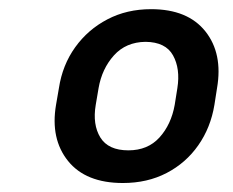

<svg xmlns="http://www.w3.org/2000/svg" viewBox="-20 -742 516 425"><path d="M104 -509.8 110.4 -546.9Q118.2 -598.1 146.5 -637.5Q174.8 -676.8 217.8 -699.2Q260.7 -721.7 314.5 -721.7Q395.5 -721.7 434.6 -672.6Q473.6 -623.5 460.4 -546.9L454.6 -509.8Q446.3 -459.5 418.9 -420.4Q391.6 -381.3 348.9 -359.1Q306.2 -336.9 252 -336.9Q169.9 -336.9 130.6 -385.7Q91.3 -434.6 104 -509.8ZM198.2 -546.9 191.9 -509.8Q184.6 -466.3 202.1 -437.7Q219.7 -409.2 264.2 -409.2Q307.1 -409.2 333 -437.7Q358.9 -466.3 366.7 -509.8L372.6 -546.9Q379.4 -589.8 363 -619.4Q346.7 -648.9 302.2 -649.4Q258.8 -648.9 232.2 -619.4Q205.6 -589.8 198.2 -546.9Z"/></svg>

Font: Inter Display ExtraBold
Style: Italic
Weight: 800
Italic angle: -9.39999°
Designer: Rasmus Andersson
Foundry: rsms
Version: Version 4.000;git-a52131595